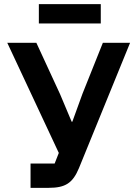

<svg xmlns="http://www.w3.org/2000/svg" viewBox="-20 -904 661 924"><path d="M167 -791H465V-884H167ZM127 0H214C295 0 330 -23 360 -95L606 -698H475L377 -453L328 -318H325L269 -451L155 -698H15L263 -168L243 -117H127Z"/></svg>

Font: Braiins Sans SemiBold
Style: Regular
Weight: 600
Designer: Mike Abbink, Paul van der Laan, Pieter van Rosmalen, Jiri Chlebus, Lubos Buracinsky
Foundry: Bold Monday, Sudetype
Version: Version 1.000;hotconv 1.0.109;makeotfexe 2.5.65596